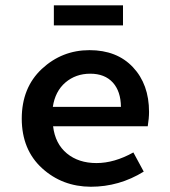

<svg xmlns="http://www.w3.org/2000/svg" viewBox="-20 -692 640 724"><path d="M183.1 -596.2V-671.9H443.8V-596.2ZM436 -289.1Q435.5 -347.7 405.3 -380.9Q375 -414.1 320.3 -414.1Q265.6 -414.1 226.6 -380.9Q188 -347.7 179.2 -289.1ZM322.3 12.2Q214.8 11.7 138.7 -57.6Q62.5 -127 62 -244.1Q62 -361.3 137.7 -432.1Q213.9 -502.9 317.4 -502.9Q420.9 -502.9 481.4 -438.5Q542 -374 542 -270Q542 -246.1 537.1 -215.8H180.2Q188 -149.9 232.4 -113.3Q276.4 -77.1 343.8 -77.1Q411.1 -77.1 482.9 -117.2L522 -44.9Q429.7 12.2 322.3 12.2Z"/></svg>

Font: SourceCodePro-Semibold
Style: Regular
Weight: 600
Monospace: yes
Designer: Paul D. Hunt
Foundry: Adobe Systems Incorporated
Version: Version 1.009;PS 1.000;hotconv 1.0.70;makeotf.lib2.5.5900